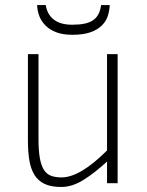

<svg xmlns="http://www.w3.org/2000/svg" viewBox="-20 -727 582 762"><path d="M404.8 0V-85.9Q354.5 -39.6 310.1 -12.2Q265.6 15.1 223.1 15.1Q182.6 15.1 157 2.9Q131.3 -9.3 116.7 -33Q102.1 -56.6 96.4 -91.1Q90.8 -125.5 90.8 -169.9V-512.2H132.8V-176.8Q132.8 -128.9 138.2 -99.1Q143.6 -69.3 154.8 -52.2Q166 -35.2 183.3 -29.1Q200.7 -22.9 224.1 -22.9Q297.9 -22.9 404.8 -129.9V-512.2H446.8V0ZM415.5 -707Q414.6 -684.1 407.5 -662.8Q400.4 -641.6 383.3 -625Q366.2 -608.4 337.9 -598.6Q309.6 -588.9 266.6 -588.9Q230 -588.9 204.1 -598.6Q178.2 -608.4 161.4 -625Q144.5 -641.6 136.2 -662.8Q127.9 -684.1 127.4 -707H161.6Q167 -670.4 193.1 -649.7Q219.2 -628.9 266.6 -628.9Q294.9 -628.9 315.2 -633.1Q335.4 -637.2 349.1 -646.5Q362.8 -655.8 370.6 -670.7Q378.4 -685.5 381.3 -707Z"/></svg>

Font: Clear Sans Thin
Style: Regular
Weight: 250
Foundry: Intel Corporation
Version: Version 1.00